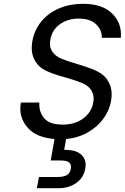

<svg xmlns="http://www.w3.org/2000/svg" viewBox="-20 -726 657 1011"><path d="M564 -190Q555 -143 524 -100.5Q493 -58 442.5 -29Q392 0 328 6L318 63Q320 63 322 63Q378 63 404.5 85.5Q431 108 431 141Q431 151 429 162Q421 209 382 237Q343 265 289 265H174L185 206H282Q315 206 332 196Q349 186 353 162Q354 157 354 152Q354 137 342 128Q330 119 297 119H247L267 6Q174 -2 130.5 -48.5Q87 -95 87 -153Q87 -169 90 -186H187Q187 -180 187 -175Q187 -133 214.5 -101.5Q242 -70 310 -70Q375 -70 418.5 -102.5Q462 -135 471 -186Q473 -197 473 -208Q473 -233 458 -254.5Q443 -276 412 -289Q381 -302 328 -317Q262 -335 223.5 -353Q185 -371 166 -403Q147 -435 147 -473Q147 -492 151 -513Q162 -570 198.5 -614Q235 -658 291.5 -682Q348 -706 416 -706Q514 -706 565.5 -659.5Q617 -613 617 -543Q617 -535 616 -527H516Q516 -529 516 -532Q516 -569 485.5 -598.5Q455 -628 394 -628Q337 -628 295.5 -598.5Q254 -569 245 -516Q243 -505 243 -495Q243 -471 258 -450.5Q273 -430 302 -417.5Q331 -405 386 -389Q451 -370 490 -351.5Q529 -333 548.5 -300.5Q568 -268 568 -230Q568 -211 564 -190Z"/></svg>

Font: Fz Poppins
Style: Italic
Weight: 400
Italic angle: -10°
Designer: Ninad Kale (Devanagari), Jonny Pinhorn (Latin)
Foundry: Indian Type Foundry
Version: Vit hóa bi Vntype.Com & FontZin.Com